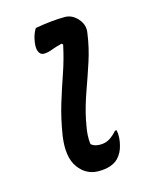

<svg xmlns="http://www.w3.org/2000/svg" viewBox="-90 -602 531 677"><g transform="rotate(-15 175.0 -264.0)"><path d="M103 -531Q164 -542 212 -542Q238 -542 258.5 -519Q279 -496 274 -467Q267 -415 250.5 -365Q234 -315 217 -267.5Q200 -220 190 -173Q183 -138 182 -119Q181 -100 183 -86Q194 -75 216 -75Q235 -75 249.5 -83.5Q264 -92 279 -109H285Q290 -82 282 -53Q276 -28 259 -10Q235 14 187 14Q141 14 113 -25Q85 -64 96 -140Q106 -202 121.5 -252.5Q137 -303 153.5 -350.5Q170 -398 181 -450L176 -454Q155 -449 138 -442.5Q121 -436 107 -436Q94 -436 88 -451Q82 -466 89 -497Q93 -515 103 -531Z"/></g></svg>

Font: Recursive Sn Csl St
Style: Italic
Weight: 400
Italic angle: -15°
Version: Version 1.079;hotconv 1.0.112;makeotfexe 2.5.65598; ttfautoh